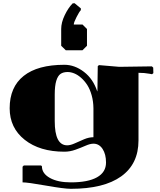

<svg xmlns="http://www.w3.org/2000/svg" viewBox="-20 -932 993 1192"><path d="M359.9 -752Q359.9 -792.5 382.1 -838.4Q404.3 -884.3 431.2 -911.1L442.9 -912.1L481.9 -879.9V-869.1Q472.2 -859.4 455.1 -825.9Q438 -792.5 438 -779.8H492.2L520 -752V-647.9L492.2 -620.1H388.2L359.9 -647.9ZM560.1 -80.1V-259.8Q559.6 -302.7 549.1 -340.3Q538.6 -377.9 522 -403.8Q505.4 -429.7 484.1 -448.5Q462.9 -467.3 441.4 -476.1Q419.9 -484.9 399.9 -484.9Q372.6 -484.9 355.7 -473.1Q338.9 -461.4 329.3 -430.2Q319.8 -398.9 319.8 -345.2V-180.2Q319.8 -29.8 397 -29.8Q417.5 -29.8 444.6 -42.2Q471.7 -54.7 502 -67.4Q532.2 -80.1 560.1 -80.1ZM839.8 -480V-60.1Q839.8 85.9 732.2 163.1Q624.5 240.2 419.9 240.2Q378.4 240.2 265.1 220.2Q151.9 200.2 120.1 200.2V103L127.9 95.2H234.9L240.2 100.1Q240.2 145 289.6 172.6Q338.9 200.2 419.9 200.2Q526.4 200.2 582.3 168.7Q638.2 137.2 638.2 77.1Q638.2 24.9 616.7 -7.6Q595.2 -40 560.1 -40Q540 -40 511.7 -27.6Q483.4 -15.1 449 -2.7Q414.6 9.8 379.9 9.8Q226.6 9.8 133.3 -64.2Q40 -138.2 40 -259.8Q40 -391.6 127 -460.7Q213.9 -529.8 379.9 -529.8Q443.8 -529.8 501.2 -485.8Q558.6 -441.9 584 -363.8L585 -373Q585 -379.9 585.9 -448.7Q586.9 -517.6 586.9 -521L594.2 -527.8L720.2 -517.1L922.9 -520L931.2 -512.2L932.1 -478L923.8 -471.2L908.2 -474.1Q877 -480 839.8 -480Z"/></svg>

Font: Yokawerad
Style: Regular
Weight: 500
Designer: gluk
Foundry: gluk
Version: Version 0.79